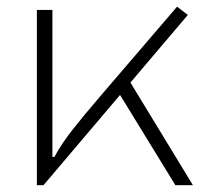

<svg xmlns="http://www.w3.org/2000/svg" viewBox="-20 -547 626 567"><path d="M88.9 0V-517.6H134.8V-83.5H140.6Q161.6 -122.6 195.1 -165Q228.5 -207.5 277.3 -264.2L502.9 -527.3L534.7 -502.9L365.2 -303.2L549.8 0H498L334.5 -266.6L108.4 0Z"/></svg>

Font: Cascadia Code NF ExtraLight
Style: Regular
Weight: 200
Monospace: yes
Designer: Aaron Bell
Foundry: Saja Typeworks
Version: Version 2404.023; ttfautohint (v1.8.4)